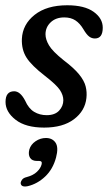

<svg xmlns="http://www.w3.org/2000/svg" viewBox="-22 -464 400 711"><path d="M151 -37.5Q181 -37.5 196.8 -54.2Q212.5 -71 212.5 -93Q212.5 -111.5 199.8 -130.8Q187 -150 144.5 -183Q94 -222 75.8 -251.2Q57.5 -280.5 59 -320Q61.5 -373.5 106.2 -409Q151 -444.5 227 -444.5Q291 -444.5 324.8 -420.2Q358.5 -396 358.5 -361.5Q358.5 -321.5 329.5 -321.5Q317.5 -321.5 308 -328.8Q298.5 -336 287 -355.5Q274 -377.5 257.2 -388.5Q240.5 -399.5 216 -399.5Q184.5 -399.5 165.5 -381.2Q146.5 -363 146.5 -337Q146.5 -318 159.5 -296Q172.5 -274 213 -241.5Q252 -212 271 -188.5Q290 -165 295.2 -144Q300.5 -123 298 -101Q293 -53.5 252 -22.5Q211 8.5 141.5 8.5Q73 8.5 35.8 -20.5Q-1.5 -49.5 -1.5 -86.5Q-1.5 -126 30.5 -126Q53 -126 71 -91.5Q84 -62 104.5 -49.8Q125 -37.5 151 -37.5ZM115 132Q96.5 132 89.2 120.2Q82 108.5 86.5 90Q92 71 109.8 59Q127.5 47 148 47Q172 47 183.8 64.5Q195.5 82 185.5 119.5Q174 162.5 145.2 189.8Q116.5 217 80.5 225.5Q55 230.5 54.5 213Q55.5 206.5 60.5 200.5Q65.5 194.5 76 192Q101 185.5 114.8 172.2Q128.5 159 132 145Q135.5 132 123 132Z"/></svg>

Font: Fraunces 144pt S100
Style: Italic
Weight: 400
Italic angle: -16°
Version: Version 1.000; ttfautohint (v1.8.3)